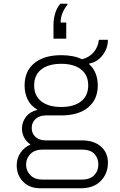

<svg xmlns="http://www.w3.org/2000/svg" viewBox="-20 -815 640 1023"><path d="M195 188Q137 188 103 153Q69 118 69 66Q69 28 89.5 -1.5Q110 -31 143 -45Q121 -59 109 -81.5Q97 -104 97 -130Q97 -164 118 -192Q139 -220 180 -230Q145 -250 128 -283.5Q111 -317 111 -360Q111 -436 163 -478.5Q215 -521 306 -521Q374 -521 417 -499Q455 -509 478.5 -536Q502 -563 507 -603H555Q555 -557 526 -520Q497 -483 456 -477L455 -473Q477 -454 489 -424.5Q501 -395 501 -360Q501 -285 449.5 -242.5Q398 -200 306 -200H224Q191 -200 170 -181.5Q149 -163 149 -133Q149 -103 169.5 -85Q190 -67 224 -67H417Q480 -67 517.5 -34.5Q555 -2 555 52Q555 110 517 149Q479 188 412 188ZM208 142H415Q459 142 481.5 119Q504 96 504 61Q504 28 483 5Q462 -18 415 -18H208Q165 -18 142 5.5Q119 29 119 62Q119 95 142 118.5Q165 142 208 142ZM306 -245Q374 -245 412 -275Q450 -305 450 -360Q450 -415 412 -445Q374 -475 306 -475Q238 -475 200 -445Q162 -415 162 -360Q162 -305 200 -275Q238 -245 306 -245ZM339 -795V-789Q323 -770 313 -745.5Q303 -721 303 -695H333V-609H265V-685Q265 -711 273 -740.5Q281 -770 301 -795Z"/></svg>

Font: Chivo Mono Medium Thin
Style: Regular
Weight: 250
Monospace: yes
Version: Version 1.008